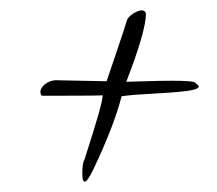

<svg xmlns="http://www.w3.org/2000/svg" viewBox="-20 -338 419 371"><path d="M356 -179Q359 -177 360.5 -175.5Q362 -174 363 -173Q364 -172 364 -171Q364 -165 339.5 -162Q315 -159 275 -157Q235 -155 215 -152Q200 -94 161 -12Q149 13 144 13Q139 13 139 -2Q139 -23 143 -29Q181 -146 178 -154Q178 -153 85 -153Q80 -153 75.5 -153Q71 -153 68 -153Q65 -153 63 -153Q61 -153 61 -153Q58 -156 58 -160Q58 -168 66.5 -175Q75 -182 87 -183L186 -181Q187 -184 204.5 -235.5Q222 -287 225 -298Q227 -305 237 -311.5Q247 -318 254 -318Q257 -318 259 -316.5Q261 -315 262 -312Q262 -278 224 -180Q226 -180 259 -181Q292 -182 312 -182Q349 -182 356 -179Z"/></svg>

Font: Bilbo Swash Caps
Style: Regular
Weight: 400
Designer: Robert E. Leuschke
Foundry: Robert E. Leuschke
Version: Version 1.003